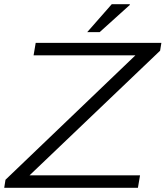

<svg xmlns="http://www.w3.org/2000/svg" viewBox="-31 -889 784 909"><path d="M-11 0 -5 -38 610 -627H128L138 -686H733L727 -649L109 -59H632L622 0ZM382 -737 498 -869H583L584 -866L441 -737Z"/></svg>

Font: Archivo SemiExpanded ExtraLight
Style: Italic
Weight: 250
Width: 6
Italic angle: -10°
Designer: Hector Gatti
Foundry: Omnibus-Type
Version: Version 2.001